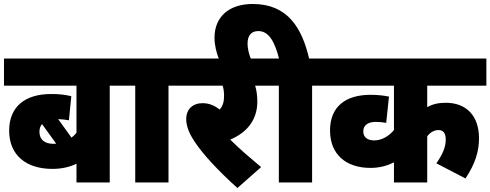

<svg xmlns="http://www.w3.org/2000/svg" viewBox="-20 -916 2462 964"><path d="M609 -486V-622H0V-486H364V-249C357 -240 348 -232 339 -225L272 -318C293 -317 311 -315 326 -312L338 -433C306 -441 275 -444 237 -444C104 -444 26 -379 26 -260C26 -138 110 -68 243 -68C289 -68 329 -77 364 -94V0H531V-486ZM178 -255C178 -271 183 -284 191 -293L262 -195C258 -194 253 -194 248 -194C206 -194 178 -213 178 -255Z M826 -486H904V-622H595V-486H659V0H826Z M1291 -77C1233 -126 1184 -167 1136 -215C1221 -251 1272 -315 1272 -406C1272 -437 1268 -463 1261 -486H1330V-622H890V-486H1098C1103 -470 1105 -452 1105 -433C1105 -404 1098 -383 1083 -366C1056 -387 1029 -398 997 -398C948 -398 915 -368 915 -318C915 -282 930 -245 959 -202C999 -142 1074 -60 1172 28Z M1547 -486H1625V-622H1532C1496 -775 1425 -896 1249 -896C1128 -896 1057 -830 1057 -727C1057 -690 1066 -652 1081 -615H1242C1232 -638 1223 -667 1223 -698C1223 -737 1241 -760 1277 -760C1328 -760 1358 -711 1381 -622H1316V-486H1380V0H1547Z M2422 -486V-622H1611V-486H1958V-263C1934 -234 1898 -211 1859 -211C1825 -211 1804 -227 1804 -256C1804 -287 1827 -304 1867 -304C1885 -304 1904 -302 1919 -299L1933 -431C1903 -437 1872 -440 1841 -440C1713 -440 1637 -379 1637 -261C1637 -141 1717 -73 1840 -73C1884 -73 1923 -83 1958 -101V0H2125V-231C2136 -248 2158 -263 2181 -263C2205 -263 2218 -249 2218 -215C2218 -175 2200 -138 2171 -96L2317 -20C2368 -96 2385 -159 2385 -222C2385 -333 2323 -400 2218 -400C2180 -400 2152 -393 2125 -378V-486Z"/></svg>

Font: Noto Sans Devanagari SemiCondensed Black
Style: Regular
Weight: 900
Width: 4
Designer: Jelle Bosma - Monotype Design Team
Foundry: Monotype Imaging Inc.
Version: Version 2.004